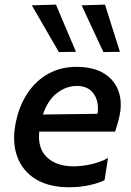

<svg xmlns="http://www.w3.org/2000/svg" viewBox="-20 -798 568 830"><path d="M278 11.5Q192 11.5 134.5 -23.5Q77 -58.5 54 -122.5Q41 -158 41 -201Q41 -234 49 -272Q64 -343.5 100.2 -397Q136.5 -450.5 190 -479.8Q243.5 -509 310.5 -509Q384 -509 430.5 -480Q477 -451 493.5 -400.5Q502 -375 502 -345.5Q502 -317.5 494 -285.5Q487 -256.5 477.5 -229H149.5Q148.5 -218 148.5 -207.5Q148.5 -151 183 -118Q224 -79 299 -79Q333.5 -79 374 -88Q414.5 -97 447 -115L432 -19.5Q413 -8.5 370.8 1.5Q328.5 11.5 278 11.5ZM312 -426.5Q267 -426.5 227 -396.2Q187 -366 165.5 -303L401.5 -306Q403.5 -319 403.5 -330.5Q403.5 -365.5 386 -391.5Q362 -426.5 312 -426.5ZM234.5 -573Q205.5 -622.5 176.5 -673Q147.5 -723.5 117.5 -775L222 -778Q243.5 -727 265 -676Q286.5 -625 308.5 -574ZM427 -573Q403.5 -622.5 380 -673.5Q356.5 -724.5 333 -775L434 -778Q450 -727 466 -676Q482 -625 498.5 -574Z"/></svg>

Font: Heraclito Medium
Style: Italic
Weight: 500
Italic angle: -12°
Designer: Kostas Bartsokas (font) & Cristiano Sobral (main changes)
Foundry: Kostas Bartsokas (font) & Cristiano Sobral (main changes)
Version: Version 1.00;July 8, 2020;FontCreator 13.0.0.2655 64-bit